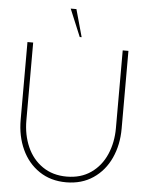

<svg xmlns="http://www.w3.org/2000/svg" viewBox="-60 -942 770 1004"><g transform="rotate(5 325.0 -440.5)"><path d="M325 13Q243.5 13 183.5 -27.5Q123.5 -68 91.8 -137.2Q60 -206.5 60 -292V-700H90V-292Q90 -215.5 117.5 -153Q145 -90.5 198.2 -53.8Q251.5 -17 325 -17Q399.5 -17 452.5 -54Q505.5 -91 532.8 -153.8Q560 -216.5 560 -292V-700H590V-292Q590 -206.5 558.2 -137.2Q526.5 -68 466.5 -27.5Q406.5 13 325 13ZM300 -894 340 -750H330L270 -894Z"/></g></svg>

Font: Urbanist
Style: Regular
Weight: 400
Designer: Corey Hu
Foundry: Corey Hu
Version: Version 1.2; befe77262ef67d88f1d94aa3d2e49ef1327b4483